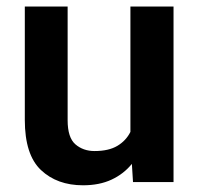

<svg xmlns="http://www.w3.org/2000/svg" viewBox="-20 -548 598 578"><path d="M380.4 0 377 -54.7Q352.5 -24.4 315.9 -7.3Q279.3 9.8 230 9.8Q151.9 9.8 103.3 -36.1Q54.7 -82 54.7 -187V-528.3H183.6V-186Q183.6 -133.8 207 -113.5Q230.5 -93.3 264.6 -93.3Q307.1 -93.3 333.3 -108.9Q359.4 -124.5 372.6 -150.9V-528.3H502.4V0Z"/></svg>

Font: Vazirmatn FD SemiBold
Style: Regular
Weight: 600
Designer: Saber Rastikerdar
Foundry: Saber Rastikerdar
Version: Version 33.001